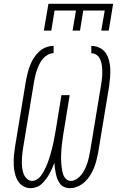

<svg xmlns="http://www.w3.org/2000/svg" viewBox="-20 -975 640 1003"><path d="M345 8Q330 8 316.5 2.5Q303 -3 294.5 -14Q286 -25 280.5 -38.5Q275 -52 272 -66Q269 -80 267 -95Q265 -110 264 -125Q259 -110 252.5 -95.5Q246 -81 238 -66.5Q230 -52 220 -39Q210 -26 198 -14.5Q186 -3 170.5 2.5Q155 8 140 8Q123 8 108 1Q93 -6 82.5 -18Q72 -30 66 -44.5Q60 -59 56.5 -75.5Q53 -92 52 -108.5Q51 -125 51.5 -142Q52 -159 54.5 -176.5Q57 -194 59 -211L116 -556Q120 -576 125 -595.5Q130 -615 137.5 -634.5Q145 -654 156.5 -672Q168 -690 184 -705Q200 -720 219.5 -727.5Q239 -735 260 -735V-697Q244 -697 229 -688.5Q214 -680 203.5 -667.5Q193 -655 186 -640.5Q179 -626 173.5 -610.5Q168 -595 164.5 -580Q161 -565 158 -549L101 -204Q99 -192 97.5 -179Q96 -166 95 -153Q94 -140 94 -127Q94 -114 95.5 -101.5Q97 -89 100 -77Q103 -65 109 -55Q115 -45 125 -37.5Q135 -30 148 -30Q160 -30 172 -37Q184 -44 192 -54.5Q200 -65 206.5 -76.5Q213 -88 218.5 -99.5Q224 -111 228.5 -123Q233 -135 237 -147.5Q241 -160 244.5 -172Q248 -184 251 -196Q254 -208 257 -220.5Q260 -233 262 -245Q264 -257 266.5 -269.5Q269 -282 271 -294L301 -478H344L314 -294Q312 -282 310 -269.5Q308 -257 306.5 -245Q305 -233 303.5 -220.5Q302 -208 301 -196Q300 -184 299.5 -171.5Q299 -159 299 -147Q299 -135 300 -123Q301 -111 302.5 -99Q304 -87 306.5 -76Q309 -65 314 -54.5Q319 -44 328.5 -37Q338 -30 350 -30Q366 -30 381 -40Q396 -50 406 -63.5Q416 -77 423.5 -92Q431 -107 436 -122.5Q441 -138 444.5 -154Q448 -170 451 -186L508 -531Q510 -543 511.5 -555.5Q513 -568 514 -581Q515 -594 514.5 -606Q514 -618 512.5 -630Q511 -642 507.5 -654Q504 -666 497.5 -675.5Q491 -685 480.5 -691Q470 -697 457 -697V-735Q480 -735 500 -725.5Q520 -716 532 -698.5Q544 -681 549.5 -659.5Q555 -638 556 -615.5Q557 -593 555 -570Q553 -547 550 -524L493 -179Q489 -159 484 -138.5Q479 -118 471 -98Q463 -78 451 -59Q439 -40 423 -25Q407 -10 386.5 -1Q366 8 345 8ZM209 -815 233 -955H571L548 -815H509L527 -920H415L398 -815H359L377 -920H265L248 -815Z"/></svg>

Font: Iosevka Curly Slab XLtExObl
Style: Regular
Weight: 200
Width: 7
Italic angle: -9°
Monospace: yes
Designer: Belleve Invis
Foundry: Belleve Invis
Version: Version 11.0.0; ttfautohint (v1.8.3)